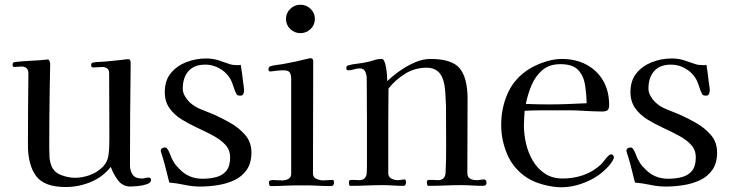

<svg xmlns="http://www.w3.org/2000/svg" viewBox="-20 -787 3081 811"><path d="M618 -27Q618 -15 600.5 -9Q583 -3 562 -1Q541 1 532 1Q498 1 478 -26Q458 -53 448 -82Q414 -39 363 -18Q312 3 257 3Q167 3 132.5 -43.5Q98 -90 98 -175Q98 -250 98.5 -325.5Q99 -401 100 -476Q100 -506 71 -506Q63 -506 55 -505Q47 -504 39 -504Q36 -504 34.5 -507.5Q33 -511 33 -513Q33 -524 43 -525Q78 -529 113.5 -530.5Q149 -532 184 -536Q192 -528 192 -516Q192 -491 191 -465Q190 -439 190 -413Q189 -352 188.5 -290.5Q188 -229 188 -167Q188 -148 189 -126.5Q190 -105 197 -87Q208 -59 238.5 -47.5Q269 -36 297 -36Q328 -36 359.5 -47.5Q391 -59 413.5 -81.5Q436 -104 439 -138Q441 -155 441.5 -172.5Q442 -190 442 -207L441 -479Q441 -492 432.5 -498Q424 -504 413 -504Q403 -504 393.5 -503Q384 -502 374 -502Q365 -502 365 -512Q365 -522 374 -523Q386 -525 399 -525.5Q412 -526 425 -527L494 -534Q501 -535 508.5 -536Q516 -537 523 -537Q528 -537 530 -531.5Q532 -526 532 -523Q529 -306 529 -90Q529 -65 540.5 -49Q552 -33 579 -33Q587 -33 593.5 -35Q600 -37 607 -37Q618 -37 618 -27Z M1042 -143Q1042 -98 1022 -69.5Q1002 -41 970 -26Q938 -11 900 -5Q862 1 826 1Q793 1 760.5 -6Q728 -13 695 -16Q688 -43 681.5 -70Q675 -97 667 -123Q666 -126 662.5 -137Q659 -148 659 -149Q659 -157 664 -160.5Q669 -164 676 -164Q683 -164 686 -159Q692 -152 696.5 -140Q701 -128 705 -119Q713 -103 719 -94.5Q725 -86 738 -73Q777 -32 835 -32Q867 -32 893.5 -39Q920 -46 936 -65.5Q952 -85 952 -122Q952 -154 932 -175.5Q912 -197 880.5 -214Q849 -231 814 -247Q779 -263 747.5 -282.5Q716 -302 696 -330Q676 -358 676 -398Q676 -447 701.5 -478Q727 -509 767 -524.5Q807 -540 850 -540Q878 -540 900.5 -533Q923 -526 948 -517Q956 -514 964 -513Q972 -512 980 -512Q985 -512 989 -512Q993 -512 997 -513Q1000 -495 1002.5 -476.5Q1005 -458 1007 -439Q1008 -432 1009.5 -422.5Q1011 -413 1011 -405Q1011 -398 1008 -390.5Q1005 -383 996 -383Q989 -383 984.5 -384.5Q980 -386 977 -393Q972 -403 968.5 -414.5Q965 -426 961 -436Q948 -471 916 -492.5Q884 -514 847 -514Q800 -514 776 -486.5Q752 -459 752 -413Q752 -397 760.5 -382Q769 -367 780 -356Q801 -336 829.5 -325Q858 -314 884 -303Q918 -288 954.5 -267Q991 -246 1016.5 -216Q1042 -186 1042 -143Z M1391 -15Q1391 -10 1388 -5.5Q1385 -1 1380 -1Q1352 -1 1324.5 -2.5Q1297 -4 1268 -4H1241Q1211 -4 1181.5 -2.5Q1152 -1 1123 -1Q1119 -1 1117.5 -6Q1116 -11 1116 -14Q1116 -19 1117 -21.5Q1118 -24 1123 -25Q1128 -27 1134.5 -26.5Q1141 -26 1147 -26Q1154 -26 1160 -25.5Q1166 -25 1173 -25Q1187 -25 1198.5 -31.5Q1210 -38 1210 -54V-454Q1210 -471 1204 -480.5Q1198 -490 1179 -490Q1165 -490 1150.5 -488.5Q1136 -487 1122 -485Q1114 -485 1114 -494Q1114 -504 1122 -507Q1134 -511 1147.5 -512.5Q1161 -514 1173 -516Q1201 -521 1229 -527Q1257 -533 1284 -540Q1287 -541 1292 -541Q1303 -541 1303 -529Q1303 -411 1302.5 -292Q1302 -173 1302 -54Q1302 -38 1316.5 -31.5Q1331 -25 1344 -25Q1354 -25 1364.5 -26Q1375 -27 1385 -27Q1389 -27 1390 -22Q1391 -17 1391 -15ZM1310 -707Q1310 -682 1292 -664.5Q1274 -647 1249 -647Q1224 -647 1206 -664.5Q1188 -682 1188 -707Q1188 -732 1206 -749.5Q1224 -767 1249 -767Q1274 -767 1292 -749.5Q1310 -732 1310 -707Z M2035 -15Q2035 -2 2020 -2Q1998 -2 1975 -3.5Q1952 -5 1929 -5Q1895 -5 1859.5 -3.5Q1824 -2 1789 -2Q1785 -2 1784 -8.5Q1783 -15 1783 -19Q1783 -27 1793 -27Q1803 -27 1809 -27Q1814 -27 1819.5 -26.5Q1825 -26 1830 -26Q1859 -26 1862 -55Q1865 -114 1864.5 -174Q1864 -234 1864 -293Q1864 -304 1864 -315.5Q1864 -327 1864 -338Q1863 -361 1861 -394.5Q1859 -428 1852 -449Q1836 -501 1782 -501Q1733 -501 1692 -476Q1651 -451 1621 -413Q1620 -340 1620 -268Q1620 -196 1620 -124V-55Q1620 -40 1633 -33Q1646 -26 1659 -26Q1667 -26 1674.5 -27.5Q1682 -29 1689 -29Q1693 -29 1694 -24Q1695 -19 1695 -16Q1695 -12 1692.5 -7Q1690 -2 1684 -2Q1662 -2 1640.5 -3.5Q1619 -5 1597 -5Q1563 -5 1529 -3.5Q1495 -2 1460 -2Q1455 -2 1454.5 -8.5Q1454 -15 1454 -19Q1454 -27 1463 -27Q1472 -27 1477 -27Q1482 -27 1487 -26.5Q1492 -26 1497 -26Q1526 -26 1529 -55Q1530 -69 1530 -83Q1530 -97 1530 -111Q1530 -197 1530 -283.5Q1530 -370 1529 -456Q1529 -470 1523 -484Q1517 -498 1500 -498Q1487 -498 1475 -494Q1463 -490 1450 -490Q1443 -490 1443 -500Q1443 -502 1443.5 -504.5Q1444 -507 1445 -508Q1446 -509 1448 -509.5Q1450 -510 1451 -511Q1469 -516 1488.5 -518Q1508 -520 1526 -524Q1543 -527 1559 -532.5Q1575 -538 1591 -538Q1598 -538 1602 -531Q1607 -522 1610 -505.5Q1613 -489 1614.5 -472Q1616 -455 1616 -444Q1638 -466 1668.5 -487.5Q1699 -509 1732.5 -523.5Q1766 -538 1798 -538Q1890 -538 1922.5 -497.5Q1955 -457 1955 -370Q1955 -292 1954.5 -214Q1954 -136 1954 -58Q1954 -39 1965.5 -32.5Q1977 -26 1993 -26Q2001 -26 2009 -27.5Q2017 -29 2024 -29Q2030 -29 2032.5 -24.5Q2035 -20 2035 -15Z M2458 -351Q2457 -392 2451 -429.5Q2445 -467 2422 -491.5Q2399 -516 2347 -516Q2300 -516 2270.5 -490.5Q2241 -465 2225 -426.5Q2209 -388 2201 -348Q2226 -347 2250 -346.5Q2274 -346 2298 -346Q2338 -346 2378 -347.5Q2418 -349 2458 -351ZM2573 -122Q2573 -117 2571 -116Q2568 -106 2556.5 -92Q2545 -78 2531 -65.5Q2517 -53 2508 -47Q2475 -24 2433.5 -10Q2392 4 2351 4Q2317 4 2275.5 -7Q2234 -18 2205 -37Q2149 -74 2123 -134Q2097 -194 2097 -259Q2097 -333 2126 -396Q2155 -459 2219 -498Q2248 -515 2284 -526.5Q2320 -538 2353 -538Q2412 -538 2457 -514Q2502 -490 2527.5 -446.5Q2553 -403 2553 -343Q2553 -326 2545.5 -321Q2538 -316 2523 -316Q2503 -316 2483 -317Q2463 -318 2443 -319Q2415 -321 2387.5 -321Q2360 -321 2332 -321Q2298 -321 2264 -321Q2230 -321 2196 -319Q2195 -303 2194 -288Q2193 -273 2193 -257Q2193 -220 2202 -180.5Q2211 -141 2231 -107.5Q2251 -74 2282 -53.5Q2313 -33 2357 -33Q2402 -33 2443 -47Q2484 -61 2518 -92Q2527 -101 2534.5 -111.5Q2542 -122 2551 -130Q2556 -135 2562 -135Q2567 -135 2570 -131Q2573 -127 2573 -122Z M3009 -143Q3009 -98 2989 -69.5Q2969 -41 2937 -26Q2905 -11 2867 -5Q2829 1 2793 1Q2760 1 2727.5 -6Q2695 -13 2662 -16Q2655 -43 2648.5 -70Q2642 -97 2634 -123Q2633 -126 2629.5 -137Q2626 -148 2626 -149Q2626 -157 2631 -160.5Q2636 -164 2643 -164Q2650 -164 2653 -159Q2659 -152 2663.5 -140Q2668 -128 2672 -119Q2680 -103 2686 -94.5Q2692 -86 2705 -73Q2744 -32 2802 -32Q2834 -32 2860.5 -39Q2887 -46 2903 -65.5Q2919 -85 2919 -122Q2919 -154 2899 -175.5Q2879 -197 2847.5 -214Q2816 -231 2781 -247Q2746 -263 2714.5 -282.5Q2683 -302 2663 -330Q2643 -358 2643 -398Q2643 -447 2668.5 -478Q2694 -509 2734 -524.5Q2774 -540 2817 -540Q2845 -540 2867.5 -533Q2890 -526 2915 -517Q2923 -514 2931 -513Q2939 -512 2947 -512Q2952 -512 2956 -512Q2960 -512 2964 -513Q2967 -495 2969.5 -476.5Q2972 -458 2974 -439Q2975 -432 2976.5 -422.5Q2978 -413 2978 -405Q2978 -398 2975 -390.5Q2972 -383 2963 -383Q2956 -383 2951.5 -384.5Q2947 -386 2944 -393Q2939 -403 2935.5 -414.5Q2932 -426 2928 -436Q2915 -471 2883 -492.5Q2851 -514 2814 -514Q2767 -514 2743 -486.5Q2719 -459 2719 -413Q2719 -397 2727.5 -382Q2736 -367 2747 -356Q2768 -336 2796.5 -325Q2825 -314 2851 -303Q2885 -288 2921.5 -267Q2958 -246 2983.5 -216Q3009 -186 3009 -143Z"/></svg>

Font: Kaisei Tokumin
Style: Regular
Weight: 400
Designer: Font-Kai, 金井和夫
Foundry: KAZUO KANAI
Version: Version 5.003